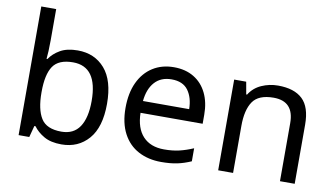

<svg xmlns="http://www.w3.org/2000/svg" viewBox="-76 -933 1950 1117"><g transform="rotate(10 898.5 -375.0)"><path d="M173 -575Q173 -541 171.5 -511.5Q170 -482 168 -465H173Q196 -499 236 -522Q276 -545 339 -545Q439 -545 499.5 -475.5Q560 -406 560 -268Q560 -130 499 -60Q438 10 339 10Q276 10 236 -13Q196 -36 173 -68H166L148 0H85V-760H173ZM324 -472Q239 -472 206 -423Q173 -374 173 -271V-267Q173 -168 205.5 -115.5Q238 -63 326 -63Q398 -63 433.5 -116Q469 -169 469 -269Q469 -472 324 -472Z M907 -546Q976 -546 1025.5 -516Q1075 -486 1101.5 -431.5Q1128 -377 1128 -304V-251H761Q763 -160 807.5 -112.5Q852 -65 932 -65Q983 -65 1022.5 -74.5Q1062 -84 1104 -102V-25Q1063 -7 1023 1.5Q983 10 928 10Q852 10 793.5 -21Q735 -52 702.5 -113.5Q670 -175 670 -264Q670 -352 699.5 -415Q729 -478 782.5 -512Q836 -546 907 -546ZM906 -474Q843 -474 806.5 -433.5Q770 -393 763 -321H1036Q1035 -389 1004 -431.5Q973 -474 906 -474Z M1522 -546Q1618 -546 1667 -499.5Q1716 -453 1716 -349V0H1629V-343Q1629 -472 1509 -472Q1420 -472 1386 -422Q1352 -372 1352 -278V0H1264V-536H1335L1348 -463H1353Q1379 -505 1425 -525.5Q1471 -546 1522 -546Z"/></g></svg>

Font: Noto Sans Old North Arabian
Style: Regular
Weight: 400
Designer: Monotype Design Team
Foundry: Monotype Imaging Inc.
Version: Version 2.001; ttfautohint (v1.8.4.7-5d5b)